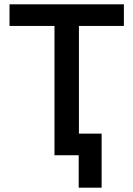

<svg xmlns="http://www.w3.org/2000/svg" viewBox="-20 -718 617 888"><path d="M553 -598H345V-100H450V150H344V0H232V-598H24V-698H553Z"/></svg>

Font: IBM Plex Sans Medm
Style: Regular
Weight: 500
Designer: Mike Abbink, Paul van der Laan, Pieter van Rosmalen
Foundry: Bold Monday
Version: Version 3.005